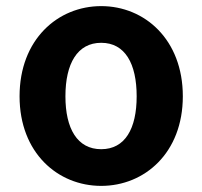

<svg xmlns="http://www.w3.org/2000/svg" viewBox="-20 -594 662 628"><path d="M311 14C453 14 578 -94 578 -279C578 -465 453 -574 311 -574C169 -574 44 -465 44 -279C44 -94 169 14 311 14ZM311 -106C233 -106 194 -173 194 -279C194 -386 233 -454 311 -454C389 -454 427 -386 427 -279C427 -173 389 -106 311 -106Z"/></svg>

Font: Kinto Sans
Style: Bold
Weight: 700
Designer: Authors: Ryoko NISHIZUKA  (kana & ideographs); Paul D. Hunt (Latin, Greek & Cyrillic); Wenlong ZHANG  (bopomofo); Sandol
Foundry: Adobe Systems Incorporated, ookami Inc.
Version: Version 0.001